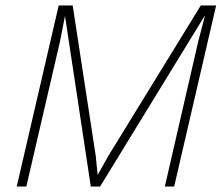

<svg xmlns="http://www.w3.org/2000/svg" viewBox="-20 -680 812 700"><path d="M41 0 194 -660H245L329 -112L336 -42L374 -110L712 -660H768L615 0H581L703 -530L727 -622H726L345 0H311L217 -622L199 -530L76 0Z"/></svg>

Font: Kantumruy Pro ExtraLight
Style: Italic
Weight: 250
Italic angle: -13°
Version: Version 1.002